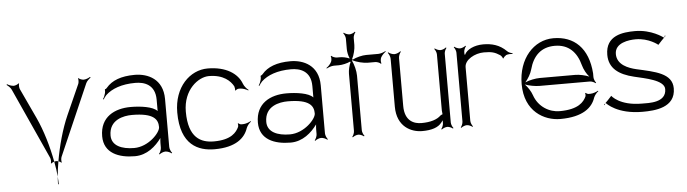

<svg xmlns="http://www.w3.org/2000/svg" viewBox="-45 -742 3751 1049"><g transform="rotate(-5 1831.0 -217.5)"><path d="M3 -438C11 -433 24 -421 29 -410L206 -20C209 -13 210 4 207 9L210 11C212 8 219 4 226 2C211 -80 184 -172 151 -243L73 -410C70 -417 69 -434 72 -439L69 -441C65 -436 50 -430 42 -430C30 -430 13 -437 6 -442ZM226 2C232 31 236 60 238 85C240 60 244 31 249 2C245 1 240 0 237 0C234 0 230 1 226 2ZM249 2C256 4 262 8 264 11L267 9C264 4 265 -13 268 -20L438 -410C443 -421 456 -433 464 -438L461 -442C454 -437 437 -430 425 -430C417 -430 401 -436 398 -441L395 -439C398 -434 397 -417 394 -410L320 -244C288 -172 263 -80 249 2ZM236 127H240C240 114 239 100 238 85C237 100 236 114 236 127Z M545 -113C545 -200 626 -215 671 -215C793 -215 813 -177 813 -136C813 -106 747 -34 668 -34C600 -34 545 -57 545 -113ZM499 -113C499 -20 580 11 668 11C735 11 784 -33 815 -76C814 -67 813 -57 813 -49V-23C813 -12 806 4 800 10L803 13C809 7 825 0 836 0C847 0 863 7 869 13L872 10C866 4 859 -12 859 -23V-286C859 -396 777 -432 705 -432C630 -432 579 -412 548 -375C547 -373 540 -367 539 -369L536 -366C537 -365 536 -350 535 -347C532 -335 527 -323 521 -315L525 -313C528 -319 535 -329 542 -336C575 -367 629 -388 705 -388C753 -388 813 -370 813 -286V-224C790 -250 721 -259 668 -259C581 -259 499 -220 499 -113Z M919 -207C919 -27 1017 11 1105 11C1223 11 1273 -37 1290 -89C1295 -102 1307 -116 1316 -122L1314 -125C1305 -119 1285 -112 1272 -112H1261C1257 -112 1249 -116 1247 -119L1243 -118C1245 -114 1245 -103 1243 -99C1230 -72 1202 -32 1105 -32C1034 -32 966 -63 966 -207C966 -328 1051 -390 1108 -390C1188 -390 1226 -352 1242 -322C1244 -317 1246 -304 1244 -300L1248 -299C1250 -302 1258 -307 1264 -307H1272C1287 -307 1307 -299 1316 -293L1318 -296C1309 -302 1295 -318 1290 -332C1269 -389 1206 -432 1105 -432C1008 -432 919 -346 919 -207Z M1399 -113C1399 -200 1480 -215 1525 -215C1647 -215 1667 -177 1667 -136C1667 -106 1601 -34 1522 -34C1454 -34 1399 -57 1399 -113ZM1353 -113C1353 -20 1434 11 1522 11C1589 11 1638 -33 1669 -76C1668 -67 1667 -57 1667 -49V-23C1667 -12 1660 4 1654 10L1657 13C1663 7 1679 0 1690 0C1701 0 1717 7 1723 13L1726 10C1720 4 1713 -12 1713 -23V-286C1713 -396 1631 -432 1559 -432C1484 -432 1433 -412 1402 -375C1401 -373 1394 -367 1393 -369L1390 -366C1391 -365 1390 -350 1389 -347C1386 -335 1381 -323 1375 -315L1379 -313C1382 -319 1389 -329 1396 -336C1429 -367 1483 -388 1559 -388C1607 -388 1667 -370 1667 -286V-224C1644 -250 1575 -259 1522 -259C1435 -259 1353 -220 1353 -113Z M1752 -378 1754 -375C1763 -380 1780 -387 1794 -387H1821C1839 -387 1867 -393 1885 -402L1884 -401L1886 -399L1887 -400C1878 -382 1872 -354 1872 -336V-22C1872 -11 1865 4 1860 9L1863 12C1868 7 1883 0 1894 0C1904 0 1919 7 1924 12L1927 9C1922 4 1915 -11 1915 -22V-322C1915 -347 1906 -384 1894 -407C1895 -407 1895 -408 1896 -408C1919 -396 1956 -387 1980 -387H2021C2030 -387 2047 -381 2050 -375L2054 -377C2050 -383 2051 -401 2055 -409C2061 -421 2075 -434 2083 -439L2081 -442C2072 -437 2055 -430 2041 -430H1975C1953 -430 1920 -422 1899 -411L1896 -414C1907 -435 1915 -468 1915 -490V-529C1915 -539 1922 -554 1927 -559L1924 -562C1919 -557 1904 -550 1894 -550C1883 -550 1868 -557 1863 -562L1860 -559C1865 -554 1872 -539 1872 -529V-471C1872 -457 1876 -435 1883 -420L1882 -419C1867 -426 1845 -430 1831 -430H1814C1805 -430 1788 -436 1785 -442L1781 -440C1785 -434 1784 -416 1780 -409C1774 -396 1760 -383 1752 -378ZM1893 -409H1894L1893 -408Z M2093 -431C2099 -425 2106 -409 2106 -398V-135C2106 -25 2183 11 2244 11C2296 11 2332 -1 2351 -26C2353 -29 2357 -34 2360 -38V-22C2360 -11 2353 4 2348 9L2351 12C2356 7 2371 0 2382 0C2392 0 2407 7 2412 12L2415 9C2410 4 2403 -11 2403 -22V-400C2403 -410 2410 -425 2415 -430L2412 -433C2407 -428 2392 -421 2382 -421C2371 -421 2356 -428 2351 -433L2348 -430C2353 -425 2360 -410 2360 -400V-92C2360 -89 2361 -77 2362 -71C2358 -70 2353 -67 2350 -65C2330 -45 2294 -33 2244 -33C2203 -33 2152 -51 2152 -135V-398C2152 -409 2159 -425 2165 -431L2162 -434C2156 -428 2140 -421 2129 -421C2118 -421 2102 -428 2096 -434Z M2455 9 2458 12C2463 7 2478 0 2489 0C2499 0 2514 7 2519 12L2522 9C2517 4 2510 -11 2510 -22V-316C2510 -357 2567 -388 2616 -388C2659 -388 2676 -383 2704 -365C2709 -362 2717 -351 2717 -347L2721 -346C2721 -351 2732 -360 2737 -363C2747 -367 2764 -367 2772 -366V-370C2764 -371 2750 -376 2743 -384C2706 -421 2663 -432 2616 -432C2568 -432 2525 -412 2513 -384L2510 -386V-400C2510 -410 2517 -425 2522 -430L2519 -433C2514 -428 2499 -421 2489 -421C2478 -421 2463 -428 2458 -433L2455 -430C2460 -425 2467 -410 2467 -400V-22C2467 -11 2460 4 2455 9Z M2828 -205C2843 -222 2860 -250 2866 -273C2886 -347 2931 -390 3005 -390C3081 -390 3125 -344 3144 -271C3150 -249 3164 -222 3179 -206C3158 -215 3126 -222 3103 -222H2909C2885 -222 2850 -215 2828 -205ZM2807 -197C2807 -47 2913 11 3001 11C3127 11 3178 -37 3195 -89C3200 -102 3212 -116 3221 -122L3219 -125C3210 -119 3190 -112 3177 -112H3166C3162 -112 3154 -116 3152 -119L3148 -118C3150 -114 3150 -103 3148 -99C3135 -72 3106 -32 3001 -32C2946 -32 2886 -65 2863 -132C2856 -153 2839 -179 2824 -194C2846 -185 2881 -179 2904 -179H3180C3190 -179 3205 -172 3210 -167L3213 -170C3208 -175 3201 -190 3201 -201V-222C3191 -361 3115 -432 3001 -432C2893 -432 2807 -336 2807 -197Z M3604 -382C3606 -381 3607 -383 3607 -385ZM3607 -385 3613 -391 3610 -394C3608 -392 3607 -388 3607 -385ZM3255 -55C3255 -55 3256 -55 3256 -54C3259 -51 3313 11 3452 11C3520 11 3633 4 3633 -102C3633 -185 3539 -201 3438 -224C3396 -234 3334 -256 3334 -316C3334 -378 3412 -387 3449 -387C3521 -387 3570 -346 3570 -346C3584 -362 3596 -374 3604 -382C3604 -382 3604 -383 3603 -383C3600 -385 3539 -432 3449 -432C3382 -432 3287 -422 3287 -316C3287 -242 3339 -204 3423 -184C3480 -170 3586 -152 3586 -102C3586 -26 3488 -34 3452 -34C3329 -34 3289 -91 3289 -91C3275 -75 3263 -63 3255 -55ZM3252 -52 3255 -55C3253 -56 3253 -55 3252 -52ZM3246 -46 3249 -43C3251 -45 3251 -49 3252 -52Z"/></g></svg>

Font: Armata Saber
Style: Rg
Weight: 400
Designer: Jasper
Foundry: Cannot Into Space Fonts
Version: Version 0.970